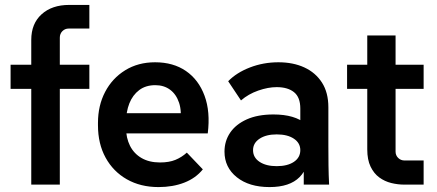

<svg xmlns="http://www.w3.org/2000/svg" viewBox="-20 -750 1775 780"><path d="M107 0V-588Q107 -654 149 -692Q191 -730 261 -730H343V-634H259Q244 -634 233.5 -623.5Q223 -613 223 -597V0ZM23 -389V-487H343V-389Z M624 10Q551 10 495.5 -21.5Q440 -53 409 -109.5Q378 -166 378 -241V-251Q378 -321 407 -376.5Q436 -432 488.5 -464.5Q541 -497 610 -497Q684 -497 735.5 -461.5Q787 -426 811 -361Q835 -296 824 -208H461V-290H763L712 -248Q719 -298 707.5 -332.5Q696 -367 671 -385.5Q646 -404 611 -404Q572 -404 545.5 -384Q519 -364 505.5 -330Q492 -296 492 -251V-231Q492 -190 508 -158Q524 -126 555 -108Q586 -90 630 -90Q667 -90 692.5 -100.5Q718 -111 739 -130L804 -62Q775 -26 728.5 -8Q682 10 624 10Z M1214 0V-164L1200 -206V-309Q1200 -355 1174.5 -375.5Q1149 -396 1104 -396Q1069 -396 1029 -382Q989 -368 959 -342L907 -420Q941 -455 995.5 -476Q1050 -497 1111 -497Q1171 -497 1216.5 -476Q1262 -455 1288 -414.5Q1314 -374 1314 -314V-157Q1314 -117 1314.5 -78.5Q1315 -40 1317 0ZM1075 10Q992 10 942 -30Q892 -70 892 -134Q892 -177 915 -211Q938 -245 982.5 -265Q1027 -285 1091 -285Q1178 -285 1222.5 -246.5Q1267 -208 1267 -145H1237Q1237 -71 1197 -30.5Q1157 10 1075 10ZM1104 -75Q1148 -75 1174 -92.5Q1200 -110 1200 -140Q1200 -169 1174 -186.5Q1148 -204 1104 -204Q1061 -204 1034.5 -186.5Q1008 -169 1008 -140Q1008 -110 1034.5 -92.5Q1061 -75 1104 -75Z M1622 0Q1596 0 1569.5 -6.5Q1543 -13 1521 -29Q1499 -45 1485.5 -73Q1472 -101 1472 -143V-606H1587V-134Q1587 -119 1597.5 -108.5Q1608 -98 1624 -98H1701V0ZM1390 -389V-487H1701V-389Z"/></svg>

Font: SUSE Thin SemiBold
Style: Regular
Weight: 600
Version: Version 1.000